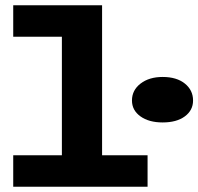

<svg xmlns="http://www.w3.org/2000/svg" viewBox="-20 -706 750 726"><path d="M538 -119V0H30V-119H214V-567H30V-686H366V-119ZM479 -326Q479 -365 511.5 -390Q544 -415 595 -415Q648 -415 679 -390Q710 -365 710 -326Q710 -289 679 -266Q648 -243 595 -243Q543 -243 511 -266Q479 -289 479 -326Z"/></svg>

Font: BioRhyme Expanded ExtraBold
Style: Regular
Weight: 800
Width: 7
Designer: Aoife Mooney
Foundry: Aoife Mooney Type
Version: Version 1.000